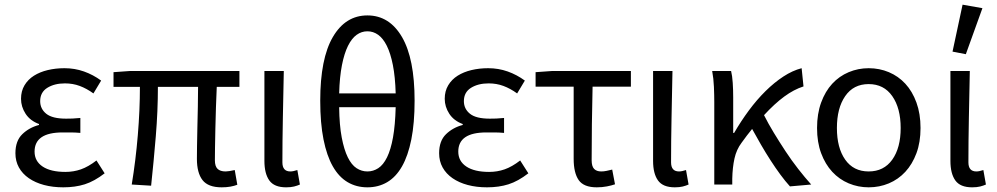

<svg xmlns="http://www.w3.org/2000/svg" viewBox="-20 -790 4269 822"><path d="M251 12Q206 12 168.5 2Q131 -8 103.5 -27Q76 -46 61 -73Q46 -100 46 -134Q46 -187 75.5 -215.5Q105 -244 147 -255V-259Q109 -273 89.5 -303Q70 -333 70 -367Q70 -400 85 -425Q100 -450 125.5 -466Q151 -482 184.5 -490Q218 -498 256 -498Q300 -498 339.5 -484Q379 -470 413 -445L380 -390Q351 -411 321.5 -422Q292 -433 258 -433Q213 -433 182.5 -414Q152 -395 152 -357Q152 -324 178 -303Q204 -282 263 -282Q277 -282 291 -282.5Q305 -283 324 -285V-221Q302 -223 284 -223Q266 -223 248 -223Q128 -223 128 -141Q128 -100 162.5 -77Q197 -54 260 -54Q295 -54 326.5 -65Q358 -76 393 -103L428 -48Q384 -14 343 -1Q302 12 251 12Z M929 12Q871 12 847 -19Q823 -50 823 -110Q823 -129 823.5 -164.5Q824 -200 825 -243Q826 -286 827 -332Q828 -378 828 -418H656Q656 -315 647 -206.5Q638 -98 627 5L544 0Q561 -103 570 -211Q579 -319 579 -418H466V-481L536 -486H1005V-418H908Q906 -377 904.5 -329.5Q903 -282 902 -237.5Q901 -193 900.5 -157.5Q900 -122 900 -104Q900 -78 911.5 -67Q923 -56 946 -56Q958 -56 985 -62L996 1Q983 6 966.5 9Q950 12 929 12Z M1205 12Q1154 12 1133 -17.5Q1112 -47 1112 -101V-486H1195Q1193 -387 1191 -285Q1189 -183 1189 -95Q1189 -56 1223 -56Q1235 -56 1253 -62L1264 0Q1253 5 1239 8.5Q1225 12 1205 12Z M1553 12Q1506 12 1468.5 -10Q1431 -32 1405 -77.5Q1379 -123 1365 -193Q1351 -263 1351 -359Q1351 -539 1405 -631.5Q1459 -724 1553 -724Q1647 -724 1701 -631.5Q1755 -539 1755 -359Q1755 -263 1741 -193Q1727 -123 1701 -77.5Q1675 -32 1637.5 -10Q1600 12 1553 12ZM1553 -656Q1528 -656 1507 -641Q1486 -626 1470 -594Q1454 -562 1444 -511.5Q1434 -461 1432 -390H1674Q1672 -461 1662 -511.5Q1652 -562 1636 -594Q1620 -626 1599 -641Q1578 -656 1553 -656ZM1553 -56Q1578 -56 1599.5 -70Q1621 -84 1637 -116.5Q1653 -149 1662.5 -201.5Q1672 -254 1674 -331H1432Q1433 -254 1443 -201.5Q1453 -149 1469 -116.5Q1485 -84 1506.5 -70Q1528 -56 1553 -56Z M2065 12Q2020 12 1982.5 2Q1945 -8 1917.5 -27Q1890 -46 1875 -73Q1860 -100 1860 -134Q1860 -187 1889.5 -215.5Q1919 -244 1961 -255V-259Q1923 -273 1903.5 -303Q1884 -333 1884 -367Q1884 -400 1899 -425Q1914 -450 1939.5 -466Q1965 -482 1998.5 -490Q2032 -498 2070 -498Q2114 -498 2153.5 -484Q2193 -470 2227 -445L2194 -390Q2165 -411 2135.5 -422Q2106 -433 2072 -433Q2027 -433 1996.5 -414Q1966 -395 1966 -357Q1966 -324 1992 -303Q2018 -282 2077 -282Q2091 -282 2105 -282.5Q2119 -283 2138 -285V-221Q2116 -223 2098 -223Q2080 -223 2062 -223Q1942 -223 1942 -141Q1942 -100 1976.5 -77Q2011 -54 2074 -54Q2109 -54 2140.5 -65Q2172 -76 2207 -103L2242 -48Q2198 -14 2157 -1Q2116 12 2065 12Z M2535 12Q2479 12 2457.5 -19Q2436 -50 2436 -110V-419H2273V-481L2343 -486H2681V-419H2517Q2515 -337 2514 -257.5Q2513 -178 2513 -104Q2513 -78 2523.5 -67Q2534 -56 2554 -56Q2565 -56 2577 -58.5Q2589 -61 2601 -64L2613 -1Q2599 4 2578.5 8Q2558 12 2535 12Z M2869 12Q2818 12 2797 -17.5Q2776 -47 2776 -101V-486H2859Q2857 -387 2855 -285Q2853 -183 2853 -95Q2853 -56 2887 -56Q2899 -56 2917 -62L2928 0Q2917 5 2903 8.5Q2889 12 2869 12Z M3362 8Q3342 -14 3321 -42.5Q3300 -71 3279 -103.5Q3258 -136 3238 -170.5Q3218 -205 3200 -238Q3189 -224 3177.5 -209.5Q3166 -195 3155 -179Q3133 -150 3124.5 -111.5Q3116 -73 3115 -25V0H3038V-353Q3038 -382 3036.5 -418Q3035 -454 3029 -486H3110Q3115 -466 3117 -435.5Q3119 -405 3119 -373V-221H3123Q3152 -271 3186 -317Q3220 -363 3257.5 -400Q3295 -437 3334 -462.5Q3373 -488 3412 -498L3420 -420Q3379 -407 3337.5 -376.5Q3296 -346 3251 -297Q3269 -261 3293 -221.5Q3317 -182 3343 -142.5Q3369 -103 3397.5 -66.5Q3426 -30 3453 0Z M3699 12Q3654 12 3613.5 -5Q3573 -22 3543 -54.5Q3513 -87 3495.5 -134Q3478 -181 3478 -242Q3478 -303 3495.5 -351Q3513 -399 3543 -431.5Q3573 -464 3613.5 -481Q3654 -498 3699 -498Q3745 -498 3785.5 -481Q3826 -464 3856 -431.5Q3886 -399 3903.5 -351Q3921 -303 3921 -242Q3921 -181 3903.5 -134Q3886 -87 3856 -54.5Q3826 -22 3785.5 -5Q3745 12 3699 12ZM3699 -56Q3764 -56 3800 -106.5Q3836 -157 3836 -242Q3836 -327 3800 -378.5Q3764 -430 3699 -430Q3634 -430 3598.5 -378.5Q3563 -327 3563 -242Q3563 -157 3598.5 -106.5Q3634 -56 3699 -56Z M4142 12Q4091 12 4070 -17.5Q4049 -47 4049 -101V-486H4132Q4130 -387 4128 -285Q4126 -183 4126 -95Q4126 -56 4160 -56Q4172 -56 4190 -62L4201 0Q4190 5 4176 8.5Q4162 12 4142 12ZM4058 -569 4101 -770 4186 -755 4115 -558Z"/></svg>

Font: SourceSansPro
Style: Book
Weight: 400
Designer: Paul D. Hunt
Foundry: Adobe Systems Incorporated
Version: Version 2.021;PS 2.000;hotconv 1.0.86;makeotf.lib2.5.63406